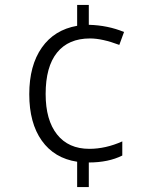

<svg xmlns="http://www.w3.org/2000/svg" viewBox="-20 -744 611 774"><path d="M291 -92Q199 -106 148.5 -177Q98 -248 98 -364Q98 -480 148.5 -552Q199 -624 291 -640V-724H338V-644Q415 -642 480 -615L461 -563Q392 -589 343 -589Q256 -589 210 -532Q164 -475 164 -365Q164 -260 210 -202Q256 -144 340 -144Q406 -144 473 -174V-117Q417 -89 338 -89V10H291Z"/></svg>

Font: OpenSansMMV
Style: Light
Weight: 300
Foundry: Ascender Corporation
Version: Version 4.001